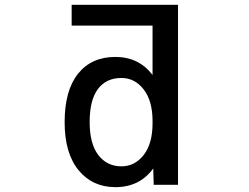

<svg xmlns="http://www.w3.org/2000/svg" viewBox="-20 -771 1040 802"><path d="M354.5 -260.7Q354.5 -170.9 390.6 -123.5Q426.8 -76.2 487.3 -76.2Q543 -76.2 580.1 -123.5Q617.2 -170.9 617.2 -255.9V-265.6Q617.2 -349.6 580.1 -397.5Q543 -445.3 487.3 -445.3Q423.8 -445.3 389.2 -399.4Q354.5 -353.5 354.5 -260.7ZM617.2 -664.1H279.3V-751H723.6V1H622.1L620.1 -67.4Q563.5 10.7 461.9 10.7Q366.2 10.7 308.1 -60.1Q250 -130.9 250 -260.7Q250 -393.6 306.2 -463.4Q362.3 -533.2 461.9 -533.2Q559.6 -533.2 617.2 -458Z"/></svg>

Font: Gen Shin Gothic Monospace Medium
Style: Regular
Weight: 500
Designer: [Source Han Sans]
Ryoko NISHIZUKA  (kana & ideographs); Paul D. Hunt (Latin, Greek & Cyrillic); Wenlong ZHANG  (bopomofo
Version: Version 1.002.20150607